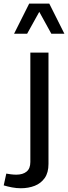

<svg xmlns="http://www.w3.org/2000/svg" viewBox="-94 -801 372 1049"><path d="M257.8 -616.7H186.5L120.6 -736.3L54.2 -616.7H-17.1L65.4 -781.2H175.3ZM-73.7 211.9 -59.6 147.5Q-49.3 149.4 -33.9 151.4Q-18.6 153.3 -4.9 153.3Q30.8 153.3 51.3 136.5Q71.8 119.6 71.8 84V-513.7H170.9V94.7Q170.9 142.1 150.4 171.4Q129.9 200.7 95.7 214.1Q61.5 227.5 20 227.5Q-3.9 227.5 -28.1 222.9Q-52.2 218.3 -73.7 211.9Z"/></svg>

Font: Estedad-FD Medium
Style: Regular
Weight: 500
Designer: Amin Abedi
Version: Version 7.3